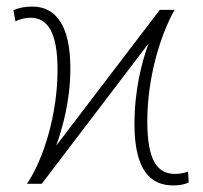

<svg xmlns="http://www.w3.org/2000/svg" viewBox="-20 -559 617 584"><path d="M62 0H107L432 -427C412 -373 389 -286 389 -182C389 -42 437 5 507 5C526 5 542 2 554 -4L552 -37C540 -33 527 -30 513 -30C460 -30 428 -68 428 -190C428 -321 467 -451 511 -529H466L151 -116C169 -167 194 -250 194 -351C194 -483 149 -539 78 -539C56 -539 36 -535 21 -528L27 -494C40 -501 57 -505 73 -505C124 -505 155 -462 155 -347C155 -214 114 -77 62 0Z"/></svg>

Font: Noto Sans SemiCondensed ExtraLight
Style: Regular
Weight: 200
Width: 4
Designer: Monotype Design Team
Foundry: Monotype Imaging Inc.
Version: Version 2.013